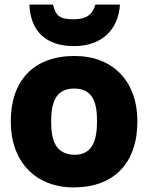

<svg xmlns="http://www.w3.org/2000/svg" viewBox="-20 -807 647 837"><path d="M302 10C477 10 579 -97 579 -278C579 -451 474 -563 305 -563C129 -563 27 -458 27 -278C27 -102 134 10 302 10ZM304 -132C219 -135 203 -200 203 -278C203 -358 222 -421 303 -421C387 -421 403 -357 403 -278C403 -199 385 -132 304 -132ZM303 -606C422 -606 496 -676 503 -787H396C383 -743 356 -723 303 -723C241 -723 224 -736 211 -787H108C113 -669 182 -606 303 -606Z"/></svg>

Font: Frost ExtraBold
Style: Regular
Weight: 800
Designer: Lee Frost
Foundry: Lee Frost for Ice Communication Norge AS
Version: Version 2.011;hotconv 1.0.107;makeotfexe 2.5.65593